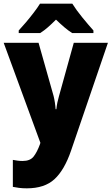

<svg xmlns="http://www.w3.org/2000/svg" viewBox="-20 -786 609 1046"><path d="M0 -553H190L272 -263Q276 -247 279 -227.5Q282 -208 283 -191H287Q289 -210 292.5 -227Q296 -244 301 -261L382 -553H568L367 35Q331 140 277 190Q223 240 126 240Q102 240 83.5 237.5Q65 235 50 232V85Q61 87 74.5 89Q88 91 103 91Q144 91 163 67Q182 43 198 -1L200 -8ZM374 -766Q395 -732 428.5 -691Q462 -650 489 -620V-606H373Q351 -620 330 -638Q309 -656 285 -679Q261 -655 241 -637.5Q221 -620 199 -606H82V-620Q99 -638 121 -664Q143 -690 164 -717.5Q185 -745 198 -766Z"/></svg>

Font: Noto Sans Bengali SemiCondensed Black
Style: Regular
Weight: 900
Width: 4
Designer: Joana Ranito - Universal Thirst; Jelle Bosma - Monotype Design Team
Foundry: Universal Thirst ehf.
Version: Version 3.000; ttfautohint (v1.8.4.7-5d5b)